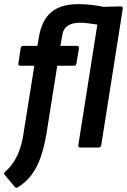

<svg xmlns="http://www.w3.org/2000/svg" viewBox="-37 -714 615 929"><path d="M240 -396 188 -68Q177 -3 160 46Q143 95 116.5 131Q90 167 48 193Q42 197 35 191L-14 132Q-22 125 -11 116Q13 95 30 68.5Q47 42 59 7.5Q71 -27 77 -70L129 -396H61Q50 -396 52 -408L63 -481Q65 -492 75 -492H144L151 -534Q165 -617 211.5 -655.5Q258 -694 341 -694Q376 -694 408.5 -690Q441 -686 462 -681L546 -683Q559 -683 557 -672L453 -12Q452 -7 449 -3.5Q446 0 440 0H352Q340 0 342 -12L434 -595Q413 -598 391.5 -601Q370 -604 349 -604Q311 -604 289 -588Q267 -572 263 -536L255 -492H335Q346 -492 345 -481L333 -408Q331 -396 321 -396Z"/></svg>

Font: Sofia Sans Semi Condensed
Style: Bold Italic
Weight: 700
Italic angle: -9°
Version: Version 4.100